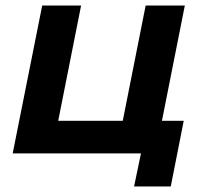

<svg xmlns="http://www.w3.org/2000/svg" viewBox="-20 -556 740 696"><path d="M133 -536H274L191 -118H425L508 -536H650L567 -118H646L599 120H466L491 0H26Z"/></svg>

Font: Argentum Sans Medium
Style: Italic
Weight: 500
Italic angle: -11°
Designer: Julieta Ulanovsky (font), Cristiano Sobral (main changes and remaster)
Foundry: Julieta Ulanovsky (font), Cristiano Sobral (main changes and remaster)
Version: Version 2.007;June 15, 2022;FontCreator 14.0.0.2814 64-bit; 